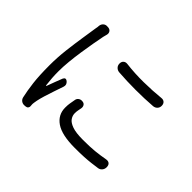

<svg xmlns="http://www.w3.org/2000/svg" viewBox="-160 -1023 1320 1320"><g transform="rotate(45 500.0 -362.5)"><path d="M456 -635Q456 -653 467 -663Q478 -673 496 -671Q578 -661 664 -662Q750 -663 827 -671Q845 -673 856 -663Q867 -653 867 -634Q867 -617 856 -605Q845 -593 827 -591Q748 -585 662 -585Q576 -585 496 -591Q479 -593 467.5 -605Q456 -617 456 -635ZM459 -271Q475 -270 482.5 -259Q490 -248 488 -233Q485 -217 482.5 -204Q480 -191 480 -176Q480 -153 494 -132.5Q508 -112 544.5 -99Q581 -86 649 -86Q717 -86 762.5 -90.5Q808 -95 857 -104Q875 -107 886 -98.5Q897 -90 898 -71V-68Q898 -50 887 -37Q876 -24 859 -22Q831 -18 802.5 -14.5Q774 -11 737.5 -9Q701 -7 649 -7Q523 -7 464.5 -47Q406 -87 406 -157Q406 -183 409 -199Q412 -215 416 -239Q418 -255 430.5 -264Q443 -273 459 -271ZM223 -756Q242 -755 250.5 -742Q259 -729 254 -712Q253 -706 251 -700.5Q249 -695 247 -685Q240 -651 231.5 -602.5Q223 -554 215 -501Q207 -448 202 -396Q197 -344 197 -302Q197 -265 199 -237Q201 -209 205 -175Q205 -170 207 -169.5Q209 -169 211 -174Q221 -202 232.5 -232Q244 -262 253 -285Q264 -308 284 -293L285 -292Q305 -275 297 -251Q286 -218 273 -180.5Q260 -143 250 -109.5Q240 -76 235 -52Q233 -41 231 -28Q229 -15 230 -7L231 4Q232 14 226 21.5Q220 29 209 30L197 31Q181 32 168.5 23Q156 14 152 -2Q140 -55 132 -121Q124 -187 124 -288Q124 -362 133 -438.5Q142 -515 152.5 -581.5Q163 -648 169 -689Q171 -695 172 -705.5Q173 -716 173 -718Q175 -736 187.5 -747Q200 -758 218 -756Z"/></g></svg>

Font: Chiron GoRound TC
Style: Regular
Weight: 400
Designer: Ryoko NISHIZUKA 西塚涼子 (kana, bopomofo & ideographs); Paul D. Hunt (Latin, Greek & Cyrillic); Sandoll Communications 산돌커뮤니
Foundry: Adobe
Version: Version 1.000;hotconv 1.1.1;makeotfexe 2.6.0